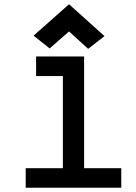

<svg xmlns="http://www.w3.org/2000/svg" viewBox="-20 -884 640 904"><path d="M276 0V-589L339 -526H150V-618H376V0ZM101 0V-92H551V0ZM395 -654 305 -736 214 -656 138 -716 305 -864 472 -714Z"/></svg>

Font: Victor Mono
Style: Bold
Weight: 700
Monospace: yes
Designer: Rune Bjørnerås
Version: Version 1.561;gftools[0.9.30]